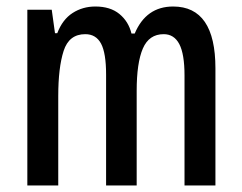

<svg xmlns="http://www.w3.org/2000/svg" viewBox="-20 -570 743 590"><path d="M512 -550Q642 -550 642 -360V0H547V-338Q547 -404 531 -434.5Q515 -465 483 -465Q438 -465 419 -421Q400 -377 400 -291V0H306V-341Q306 -407 290.5 -436Q275 -465 242 -465Q192 -465 175.5 -413.5Q159 -362 159 -275V0H64V-540H139L149 -468H156Q172 -510 203 -530Q234 -550 273 -550Q319 -550 347 -527Q375 -504 384 -467H394Q429 -550 512 -550Z"/></svg>

Font: Noto Sans Sinhala ExtraCondensed Medium
Style: Regular
Weight: 500
Width: 2
Designer: Jelle Bosma - Monotype Design Team
Foundry: Monotype Imaging Inc.
Version: Version 2.006; ttfautohint (v1.8.4.7-5d5b)